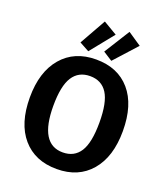

<svg xmlns="http://www.w3.org/2000/svg" viewBox="-170 -1063 1030 1193"><g transform="rotate(20 345.5 -466.0)"><path d="M315 -948 406 -894 281 -739 217 -774ZM481 -940 570 -880 436 -732 375 -771ZM346 -708Q490 -708 571.5 -613.5Q653 -519 653 -346Q653 -176 571 -80Q489 16 346 16Q202 16 120 -79Q38 -174 38 -346Q38 -515 120.5 -611.5Q203 -708 346 -708ZM193 -346Q193 -94 346 -94Q422 -94 460 -153.5Q498 -213 498 -346Q498 -479 460 -538.5Q422 -598 346 -598Q270 -598 231.5 -538Q193 -478 193 -346Z"/></g></svg>

Font: FiraGO SemiBold
Style: Regular
Weight: 600
Designer: bBox Type
Foundry: bBox Type GmbH
Version: Version 1.001;PS 001.001;hotconv 1.0.88;makeotf.lib2.5.64775